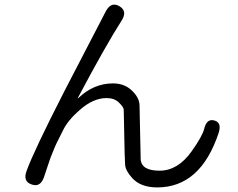

<svg xmlns="http://www.w3.org/2000/svg" viewBox="-20 -784 1040 838"><path d="M172 -11Q156 35 118 21Q79 8 96 -38Q127 -124 261 -386L442 -735Q465 -778 501 -757Q538 -735 510 -693Q441 -585 320 -357Q318 -353 322 -356Q389 -420 473 -420Q523 -420 555.5 -389Q588 -358 589 -325Q590 -301 590 -277L593 -137Q593 -113 594 -89Q597 -39 676.5 -39Q756 -39 816 -123Q863 -189 871 -221Q882 -268 916 -258Q949 -249 934 -203Q855 34 666 34Q594 34 557 -7Q528 -39 526 -65Q525 -90 524 -115L521 -259Q521 -283 520 -306Q519 -317 499 -336.5Q479 -356 445 -356Q387 -356 328 -304Q276 -259 255 -215Q244 -193 233 -171Q222 -151 201 -97Q193 -75 186 -53Z"/></svg>

Font: Resource Han Rounded JP Normal
Style: Regular
Weight: 350
Designer: Cyano Hao (round all glyphs); Ryoko NISHIZUKA 西塚涼子 (kana, bopomofo & ideographs); Paul D. Hunt (Latin, Greek & Cyrillic)
Foundry: Cyano Hao
Version: 0.990